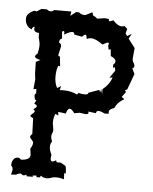

<svg xmlns="http://www.w3.org/2000/svg" viewBox="-47 -633 537 674"><g transform="rotate(5 222.0 -296.0)"><path d="M142.6 1Q130.9 1 121.6 -6.3L117.7 0H106L106.4 -5.4L92.3 -4.4L94.2 0H71.3L70.8 -5.9Q65.9 -2.4 60.5 -2.4Q56.6 -2.4 54.4 -5.1Q52.2 -7.8 48.3 -7.8Q43.5 -7.8 33.7 -2.4L16.6 -1L20.5 -18.1Q20.5 -28.3 14.2 -33.2Q14.2 -46.4 20 -54.4Q25.9 -62.5 35.6 -62.5Q42 -62.5 46.9 -56.2Q79.1 -58.1 79.1 -75.7L76.2 -97.7Q84 -109.9 84 -118.2Q84 -123.5 77.9 -129.6Q71.8 -135.7 71.8 -138.7Q71.8 -144 78.6 -149.4L76.7 -205.6Q66.4 -209 66.4 -212.9Q66.4 -215.3 73.2 -220.7Q80.1 -226.1 80.1 -229Q80.1 -232.9 74.7 -236.8Q85.9 -243.7 85.9 -248Q85.9 -252.9 76.2 -255.9L82.5 -269L77.1 -271L74.7 -283.7Q74.7 -291 79.6 -292.5L79.1 -308.6L68.8 -306.6L72.3 -342.3Q68.8 -356.9 68.8 -402.8L84.5 -410.6Q64.5 -414.6 64.5 -421.9Q64.5 -426.3 72.3 -432.1Q76.7 -448.2 76.7 -461.9Q76.7 -471.7 71.3 -490.2V-504.9Q53.2 -505.4 53.2 -518.1L54.2 -525.4Q44.9 -523.4 44.9 -515.1Q21 -523.9 21 -552.2Q21 -564.5 34.7 -574.2Q44.4 -581.1 50.3 -581.1L56.2 -579.6L72.8 -589.8H91.8Q98.1 -584 105 -584Q110.8 -584 117.7 -589.8H177.7L175.3 -574.2L194.8 -589.4H204.6Q213.9 -581.5 223.6 -581.5Q229.5 -581.5 239 -587.2Q248.5 -592.8 250.5 -592.8Q253.4 -592.8 253.4 -588.9Q253.4 -580.6 261.7 -579.6L270 -572.8L296.9 -576.7L311 -575.2Q311 -567.4 315.4 -567.4L327.6 -571.8Q343.8 -553.2 358.9 -553.2L368.7 -555.2L378.4 -545.9L374 -529.8L380.4 -521L396 -530.3L386.2 -512.7L410.2 -481.4L406.7 -444.3Q406.7 -435.5 410.9 -429.7Q415 -423.8 415 -418.5Q415 -413.1 408.2 -409.2L417.5 -390.6L397 -334.5Q389.6 -332 389.6 -329.6L393.6 -325.2L379.9 -306.6L389.6 -299.3Q366.2 -286.6 357.4 -265.6Q338.9 -259.8 338.9 -249.5L339.8 -243.7L325.7 -243.2Q311 -250.5 303.2 -250.5Q294.9 -250.5 294.9 -241.7L267.6 -245.1L268.6 -240.7Q268.6 -235.4 258.8 -235.4L237.8 -238.3L218.8 -234.9Q209 -249.5 202.1 -249.5Q194.3 -249.5 189.5 -231.4L162.6 -234.9L163.6 -222.2L153.3 -227.1Q147 -213.9 147 -194.8L150.9 -169.9Q150.9 -163.1 148.2 -158.4Q145.5 -153.8 145.5 -147.5Q145.5 -139.6 149.9 -128.9Q144 -121.6 144 -110.8Q144 -98.1 151.9 -83L150.4 -70.3Q150.4 -59.6 157.2 -59.6Q161.6 -59.6 169.9 -64.9L172.4 -58.1H187L202.1 -49.3Q207.5 -49.3 207.5 -21L202.1 -22.5L203.1 -1Q187.5 -5.4 175.3 -5.4Q165.5 -5.4 157.7 -2.2Q149.9 1 142.6 1ZM222.7 -301.3 228.5 -307.6Q236.8 -304.2 250.5 -304.2Q262.2 -304.2 262.2 -311L299.3 -324.2L303.2 -315.9L305.7 -328.1L310.5 -309.6V-328.1Q333.5 -345.7 342.3 -371.6L331.1 -370.1L349.1 -396L347.2 -408.7L340.8 -405.3L340.3 -417Q347.2 -422.9 347.2 -428.7Q347.2 -438.5 329.1 -446.3L327.1 -469.7L319.8 -467.8L316.9 -481.4L318.8 -488.8Q318.8 -492.2 315.4 -492.2Q310.5 -492.2 296.4 -483.9Q272 -502.4 254.4 -502.4Q246.6 -502.4 239.7 -498.5Q238.8 -513.2 233.9 -513.2Q230 -513.2 222.7 -504.9L194.8 -510.3Q194.8 -518.6 187.5 -518.6Q178.7 -518.6 159.2 -506.8L159.7 -513.2Q159.7 -519 156.2 -519L151.4 -517.1L153.3 -492.2Q144 -490.2 144 -477.5Q152.3 -474.6 152.3 -464.4L145.5 -434.6Q145.5 -429.2 149.4 -429.2L151.4 -429.7L155.3 -394.5L148.4 -396Q142.1 -380.4 142.1 -356.9Q142.1 -334.5 151.4 -317.9L164.6 -326.2L161.1 -311.5L173.8 -312Q201.7 -312 222.7 -301.3Z"/></g></svg>

Font: Truetypewriter PolyglOTT
Style: Regular
Weight: 400
Designer: Sergey Beatoff a.k.a. Sam_T
Version: Version 3.76